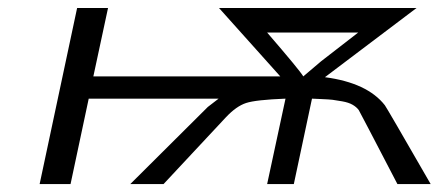

<svg xmlns="http://www.w3.org/2000/svg" viewBox="-20 -465 1126 485"><path d="M80.1 0 174.8 -444.8H252.9L215.8 -272H688L533.2 -444.8H1032.2L800.8 -270Q907.7 -255.9 952.1 -199.2Q956.1 -194.3 1067.9 0H983.9Q888.7 -183.1 886.2 -187Q880.4 -194.8 870.6 -200.4Q860.8 -206.1 844.5 -209Q828.1 -211.9 820.1 -212.9Q812 -213.9 790.5 -214.8Q769 -215.8 768.1 -215.8L722.2 0H654.8L701.2 -215.8Q626 -212.9 601.6 -204.8Q577.1 -196.8 550.8 -168.9L393.1 0H309.1L504.9 -194.8L532.2 -215.8H204.1L158.2 0ZM654.8 -382.8Q737.8 -286.6 746.1 -272L791 -310.1L884.8 -382.8Z"/></svg>

Font: CMU Sans Serif
Style: Oblique
Weight: 500
Italic angle: -12°
Version: Version 0.7.0